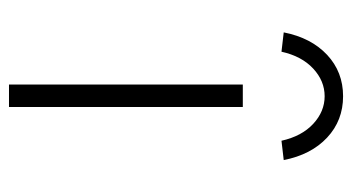

<svg xmlns="http://www.w3.org/2000/svg" viewBox="-198 -585 783 427"><g transform="rotate(90 193.5 -371.5)"><path d="M168 0V-520H218V0ZM95 -606 52 -611Q64 -672 102 -707.5Q140 -743 194 -743Q248 -743 286 -707.5Q324 -672 336 -611L293 -606Q283 -651 255.5 -676.5Q228 -702 194 -702Q160 -702 132.5 -676.5Q105 -651 95 -606Z"/></g></svg>

Font: Lexend Peta ExtraLight
Style: Regular
Weight: 250
Version: Version 1.007